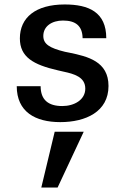

<svg xmlns="http://www.w3.org/2000/svg" viewBox="-20 -533 561 860"><path d="M55 -147C55 -32 138 14 250 14C363 14 466 -32 466 -148C466 -258 373 -280 291 -297L271 -301C201 -318 174 -336 174 -372C174 -416 213 -441 262 -441C319 -441 349 -417 350 -362H456C456 -479 377 -513 270 -513C139 -513 69 -454 69 -361C69 -277 130 -243 239 -218L265 -212C312 -202 362 -188 362 -136C362 -86 313 -58 259 -58C196 -58 162 -86 162 -147ZM355 57H225L165 307H238Z"/></svg>

Font: Perun Medium
Style: Regular
Weight: 500
Foundry: Copyright (c) Stefan Peev, Context Ltd, 2016
Version: Version 1.089